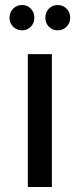

<svg xmlns="http://www.w3.org/2000/svg" viewBox="-20 -746 319 766"><path d="M91 0V-530H187V0ZM210 -625Q189 -625 175 -639.5Q161 -654 161 -675Q161 -697 175 -711.5Q189 -726 210 -726Q231 -726 245.5 -711.5Q260 -697 260 -675Q260 -654 245.5 -639.5Q231 -625 210 -625ZM68 -625Q47 -625 32.5 -639.5Q18 -654 18 -675Q18 -697 32.5 -711.5Q47 -726 68 -726Q89 -726 103 -711.5Q117 -697 117 -675Q117 -654 103 -639.5Q89 -625 68 -625Z"/></svg>

Font: Montserrat Thin Medium
Style: Regular
Weight: 500
Version: Version 9.000